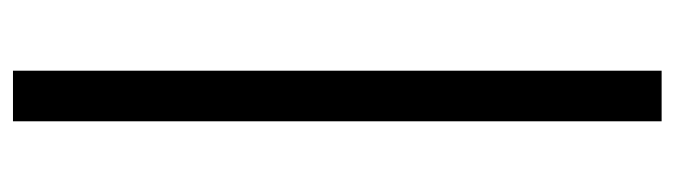

<svg xmlns="http://www.w3.org/2000/svg" viewBox="-392 -398 1040 296"><g transform="rotate(90 128.0 -250.0)"><path d="M89 250H167V-750H89Z"/></g></svg>

Font: Source Sans Pro Semibold
Style: Regular
Weight: 600
Designer: Paul D. Hunt
Foundry: Adobe Systems Incorporated
Version: Version 3.006;hotconv 1.0.111;makeotfexe 2.5.65597